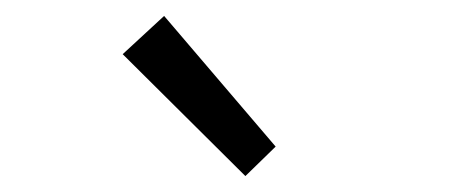

<svg xmlns="http://www.w3.org/2000/svg" viewBox="-20 -794 580 241"><path d="M134 -726 186 -774 326 -610 288 -573Z"/></svg>

Font: Assistant-zap
Style: zap
Weight: 400
Designer: Hebrew By Ben Nathan, Latin by Paul Hunt
Version: Version 2.001